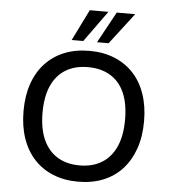

<svg xmlns="http://www.w3.org/2000/svg" viewBox="-61 -993 943 1057"><g transform="rotate(5 410.0 -464.0)"><path d="M410 9Q333 9 271.5 -16Q210 -41 166.5 -88Q123 -135 100 -202Q77 -269 77 -353Q77 -437 100 -503.5Q123 -570 166.5 -617Q210 -664 271.5 -689Q333 -714 410 -714Q487 -714 548.5 -689Q610 -664 653.5 -617.5Q697 -571 720 -504Q743 -437 743 -354Q743 -269 719.5 -202Q696 -135 653 -88Q610 -41 548.5 -16Q487 9 410 9ZM410 -81Q482 -81 533 -112.5Q584 -144 611 -204.5Q638 -265 638 -353Q638 -442 611.5 -502Q585 -562 533.5 -593Q482 -624 410 -624Q338 -624 287 -593Q236 -562 209 -502Q182 -442 182 -353Q182 -265 209 -204.5Q236 -144 287 -112.5Q338 -81 410 -81ZM307 -765 392 -937H495L371 -765ZM447 -765 541 -937H643L511 -765Z"/></g></svg>

Font: Nunito Sans 7pt Medium
Style: Regular
Weight: 500
Designer: Vernon Adams
Foundry: Vernon Adams
Version: Version 3.101;gftools[0.9.27]